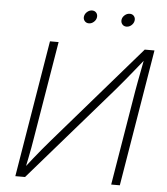

<svg xmlns="http://www.w3.org/2000/svg" viewBox="-60 -963 886 1017"><g transform="rotate(5 383.0 -455.0)"><path d="M615.2 0H569.3L653.3 -505.9Q657.2 -529.3 662.6 -557.4Q668 -585.4 674.1 -617.7Q680.2 -649.9 687 -685.5H697.8Q667.5 -647.5 642.3 -616.5Q617.2 -585.4 595 -558.6Q572.8 -531.7 550.3 -505.4L111.3 0H59.6L180.2 -727.5H226.1L140.1 -210.4Q136.2 -185.5 131.1 -157.7Q126 -129.9 120.1 -100.8Q114.3 -71.8 107.9 -41H97.7Q121.1 -71.3 144 -100.1Q167 -128.9 189 -155.3Q210.9 -181.6 230.5 -204.1L684.1 -727.5H735.8ZM577.1 -840.3Q562.5 -840.3 554.2 -850.6Q545.9 -860.8 547.9 -875Q550.3 -889.2 562.3 -899.4Q574.2 -909.7 588.9 -909.7Q603 -909.7 611.3 -899.7Q619.6 -889.6 617.2 -875Q614.7 -860.8 603 -850.6Q591.3 -840.3 577.1 -840.3ZM377 -840.3Q362.8 -840.3 354.2 -850.6Q345.7 -860.8 348.1 -875Q350.6 -889.2 362.5 -899.4Q374.5 -909.7 388.7 -909.7Q402.8 -909.7 411.1 -899.7Q419.4 -889.6 417 -875Q414.6 -860.8 402.8 -850.6Q391.1 -840.3 377 -840.3Z"/></g></svg>

Font: Inter ExtraLight
Style: Italic
Weight: 250
Italic angle: -9.3988°
Designer: Rasmus Andersson
Foundry: rsms
Version: Version 4.001;git-66647c0bb